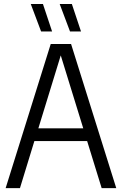

<svg xmlns="http://www.w3.org/2000/svg" viewBox="-20 -966 626 986"><path d="M9 0 240.5 -740H345L577 0H502L427.5 -241.5H156.5L82.5 0ZM177 -307H407.5L292 -681.5ZM339.5 -804.5 286.5 -945.5H349L396 -804.5ZM191 -804.5 138 -945.5H200.5L247.5 -804.5Z"/></svg>

Font: Encode Sans Condensed
Style: Regular
Weight: 400
Width: 3
Designer: Multiple Designers
Foundry: Impallari Type
Version: Version 3.000; ttfautohint (v1.8.3) -l 8 -r 50 -G 200 -x 14 